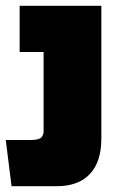

<svg xmlns="http://www.w3.org/2000/svg" viewBox="-20 -645 406 665"><path d="M20 0 0 -160H83Q114 -160 122.5 -168.5Q131 -177 131 -190V-465H48V-625H331V-165Q331 -84 291 -42Q251 0 176 0Z"/></svg>

Font: Myanmar Thuriya
Style: Regular
Weight: 400
Designer: Danh Hong
Foundry: Google Inc.
Version: Version 2.00 November 23, 2015